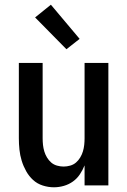

<svg xmlns="http://www.w3.org/2000/svg" viewBox="-20 -787 540 815"><path d="M209 8Q185 8 161.5 0.5Q138 -7 120.5 -23Q103 -39 91 -60.5Q79 -82 72 -105Q65 -128 62.5 -152Q60 -176 60 -200V-520H161V-200Q161 -186 162.5 -172Q164 -158 168 -144.5Q172 -131 179.5 -118.5Q187 -106 197.5 -97Q208 -88 222 -84Q236 -80 250 -80Q264 -80 278 -84Q292 -88 302.5 -97Q313 -106 320.5 -118.5Q328 -131 332 -144.5Q336 -158 337.5 -172Q339 -186 339 -200V-520H440V0H339V-85Q331 -65 319 -47Q307 -29 289.5 -16.5Q272 -4 251 2Q230 8 209 8ZM262 -578 129 -713 196 -767 318 -622Z"/></svg>

Font: Iosevka Curly Semibold
Style: Regular
Weight: 600
Monospace: yes
Designer: Belleve Invis
Foundry: Belleve Invis
Version: Version 22.1.2; ttfautohint (v1.8.4)